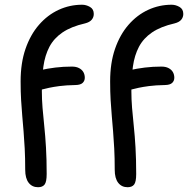

<svg xmlns="http://www.w3.org/2000/svg" viewBox="-20 -780 795 812"><path d="M141 11.8Q115.8 11.8 101.2 -7.1Q86.6 -26 86.6 -61.8Q86.6 -112.4 84.5 -151.8Q82.4 -191.2 79.7 -224.1Q77 -257 74.2 -288.9Q71.4 -320.8 69.3 -356.1Q67.2 -391.4 67.2 -436Q67.2 -513.6 87.9 -573.5Q108.6 -633.4 144.9 -675.1Q181.2 -716.8 228.1 -738.4Q275 -760 327.2 -760Q344.2 -760 360.4 -750.8Q376.6 -741.6 376.6 -721Q376.6 -707 367.8 -696.5Q359 -686 340 -681.2Q280.6 -667.6 244.2 -642.7Q207.8 -617.8 189 -582Q170.2 -546.2 163.6 -499.4Q157 -452.6 157 -394.8Q157 -360 159.9 -324Q162.8 -288 167.2 -246.9Q171.6 -205.8 174.5 -155.8Q177.4 -105.8 177.4 -44Q177.4 -10.8 168.6 0.5Q159.8 11.8 141 11.8ZM136 -398.6Q121.6 -398.6 111.8 -406.4Q102 -414.2 102 -427.4Q102 -445.4 112.7 -461Q123.4 -476.6 146.4 -482.4Q180.4 -490.2 214 -494.3Q247.6 -498.4 284.2 -498.4Q302.2 -498.4 314.5 -491.9Q326.8 -485.4 332.7 -474.9Q338.6 -464.4 338.6 -451.2Q338.6 -438 329.5 -429.4Q320.4 -420.8 299.6 -420.4Q258.8 -419.6 231.8 -416Q204.8 -412.4 187.7 -408.7Q170.6 -405 158.8 -401.8Q147 -398.6 136 -398.6ZM519.6 11.8Q494.4 11.8 479.8 -7.1Q465.2 -26 465.2 -61.8Q465.2 -112.4 463.1 -151.8Q461 -191.2 458.3 -224.1Q455.6 -257 452.8 -288.9Q450 -320.8 447.9 -356.1Q445.8 -391.4 445.8 -436Q445.8 -513.6 466.5 -573.5Q487.2 -633.4 523.5 -675.1Q559.8 -716.8 606.7 -738.4Q653.6 -760 705.8 -760Q722.8 -760 739 -750.8Q755.2 -741.6 755.2 -721Q755.2 -707 746.4 -696.5Q737.6 -686 718.6 -681.2Q659.2 -667.6 622.8 -642.7Q586.4 -617.8 567.6 -582Q548.8 -546.2 542.2 -499.4Q535.6 -452.6 535.6 -394.8Q535.6 -360 538.5 -324Q541.4 -288 545.8 -246.9Q550.2 -205.8 553.1 -155.8Q556 -105.8 556 -44Q556 -10.8 547.2 0.5Q538.4 11.8 519.6 11.8ZM514.6 -398.6Q500.2 -398.6 490.4 -406.4Q480.6 -414.2 480.6 -427.4Q480.6 -445.4 491.3 -461Q502 -476.6 525 -482.4Q559 -490.2 592.6 -494.3Q626.2 -498.4 662.8 -498.4Q680.8 -498.4 693.1 -491.9Q705.4 -485.4 711.3 -474.9Q717.2 -464.4 717.2 -451.2Q717.2 -438 708.1 -429.4Q699 -420.8 678.2 -420.4Q637.4 -419.6 610.4 -416Q583.4 -412.4 566.3 -408.7Q549.2 -405 537.4 -401.8Q525.6 -398.6 514.6 -398.6Z"/></svg>

Font: Shantell Sans Light
Style: Regular
Weight: 300
Designer: Stephen Nixon, Anya Danilova, Shantell Martin
Foundry: Arrow Type
Version: Version 1.011;[c5ecc13dd]